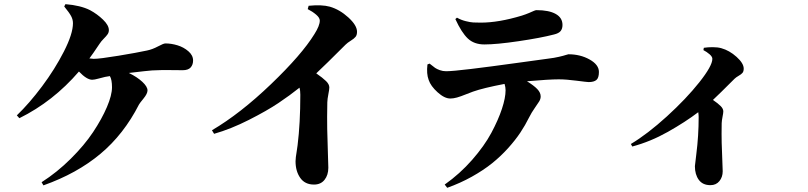

<svg xmlns="http://www.w3.org/2000/svg" viewBox="-20 -833 3890 924"><path d="M289.1 -801.8 294.9 -813Q367.7 -807.1 413.1 -784.2Q447.8 -765.6 475.8 -738.5Q503.9 -711.4 503.9 -688Q503.9 -676.8 497.8 -668Q491.7 -659.2 479.2 -646.7Q466.8 -634.3 459 -622.1Q425.8 -572.3 410.2 -551.8Q425.8 -549.8 431.2 -549.8Q459.5 -549.8 549.8 -564.7Q640.1 -579.6 687 -589.8Q713.4 -595.2 740.2 -609.6Q767.1 -624 775.9 -624Q804.2 -624 834 -615Q863.8 -606 886.5 -586.4Q909.2 -566.9 909.2 -542Q909.2 -521.5 897.5 -508.3Q885.7 -495.1 858.9 -495.1Q849.1 -495.1 816.9 -495.6Q784.7 -496.1 759.8 -495.8Q734.9 -495.6 711.9 -494.1Q691.4 -492.7 600.1 -481.9Q640.1 -462.4 665 -439.2Q689.9 -416 689.9 -397.9Q689.9 -382.3 670.9 -359.1Q651.9 -335.9 648.9 -330.1Q575.7 -186.5 462.9 -92.3Q350.1 2 189 59.1L180.2 43.9Q254.4 -3.4 320.3 -68.8Q386.2 -134.3 428.2 -197.5Q470.2 -260.7 494.6 -317.9Q519 -375 519 -413.1Q519 -449.7 508.8 -466.8L485.8 -462.9Q476.6 -460.9 455.3 -455.1Q434.1 -449.2 423.8 -449.2Q397.5 -449.2 359.9 -488.8Q235.4 -344.2 73.2 -264.2L61 -277.8Q121.1 -335.4 182.6 -417.7Q244.1 -500 287.6 -585.2Q331.1 -670.4 331.1 -721.2Q331.1 -738.8 322.3 -755.4Q313.5 -772 289.1 -801.8Z M1460.9 -789.1 1465.3 -805.2Q1528.8 -811.5 1567.4 -800.8Q1614.7 -787.1 1656.5 -749Q1698.2 -710.9 1698.2 -680.2Q1698.2 -664.6 1691.2 -655.8Q1684.1 -647 1668.2 -637.2Q1652.3 -627.4 1643.1 -618.2Q1544.9 -520 1502 -480Q1533.7 -458 1549.3 -442.6Q1564.9 -427.2 1564.9 -412.1Q1564.9 -402.8 1560.3 -379.9Q1555.7 -356.9 1555.2 -340.8Q1553.7 -265.1 1554.7 -212.2Q1555.7 -159.2 1557.9 -99.6Q1560.1 -40 1560.1 -25.9Q1560.1 9.3 1542 32.2Q1523.9 55.2 1491.2 55.2Q1447.3 55.2 1424.8 22.9Q1402.3 -9.3 1402.3 -57.1Q1402.3 -65.9 1403.8 -77.4Q1405.3 -88.9 1408 -105.5Q1410.6 -122.1 1412.1 -133.8Q1425.3 -239.7 1425.3 -377Q1425.3 -397.9 1421.4 -411.1Q1375 -374 1320.1 -337.2Q1265.1 -300.3 1178 -256.1Q1090.8 -211.9 1010.3 -189L1000 -206.1Q1136.2 -286.1 1284.2 -428Q1432.1 -569.8 1493.2 -668.9Q1519 -709.5 1519 -733.9Q1519 -747.6 1501.2 -762.7Q1483.4 -777.8 1460.9 -789.1Z M2171.4 -741.2 2179.2 -748Q2198.7 -736.8 2221.4 -731.2Q2244.1 -725.6 2257.6 -724.9Q2271 -724.1 2293.9 -724.1Q2379.9 -724.1 2491.2 -757.8Q2509.8 -763.7 2525.9 -770.5Q2542 -777.3 2549.6 -780.8Q2557.1 -784.2 2562 -784.2Q2621.6 -784.2 2654.3 -765.9Q2687 -747.6 2687 -712.9Q2687 -694.8 2678 -683.6Q2668.9 -672.4 2646 -667Q2582 -650.4 2476.1 -634.8Q2370.1 -619.1 2311 -619.1Q2261.7 -619.1 2231.4 -647.7Q2201.2 -676.3 2171.4 -741.2ZM2037.1 -522.9 2047.4 -526.9Q2065.4 -512.2 2074 -506.3Q2082.5 -500.5 2096.7 -495.4Q2110.8 -490.2 2127 -490.2Q2156.7 -490.2 2247.6 -501.2Q2338.4 -512.2 2469 -530.3Q2599.6 -548.3 2618.2 -550.8Q2647 -554.2 2669.9 -559.6Q2692.9 -564.9 2703.1 -568.4Q2713.4 -571.8 2715.3 -571.8Q2772.9 -571.8 2817.6 -546.6Q2862.3 -521.5 2862.3 -486.8Q2862.3 -458 2850.1 -448Q2837.9 -438 2813 -438Q2805.2 -438 2754.9 -444.6Q2704.6 -451.2 2668.9 -451.2Q2622.6 -451.2 2516.1 -441.9Q2549.3 -421.4 2565.7 -404.3Q2582 -387.2 2582 -369.1Q2582 -356.9 2575 -345.2Q2567.9 -333.5 2553 -312.5Q2538.1 -291.5 2526.4 -268.1Q2507.8 -230.5 2484.1 -194.8Q2460.4 -159.2 2425.3 -120.1Q2390.1 -81.1 2348.6 -47.6Q2307.1 -14.2 2251.2 17.1Q2195.3 48.3 2132.3 70.8L2120.1 55.2Q2193.4 3.4 2252.2 -63.7Q2311 -130.9 2344.5 -193.4Q2377.9 -255.9 2395.5 -309.1Q2413.1 -362.3 2413.1 -398.9Q2413.1 -413.1 2408.2 -429.2Q2306.2 -409.7 2256.3 -392.1Q2248.5 -389.6 2222.7 -379.2Q2196.8 -368.7 2179.4 -363.8Q2162.1 -358.9 2147 -358.9Q2119.1 -358.9 2085.9 -388.9Q2052.7 -418.9 2043 -448.2Q2031.7 -478 2037.1 -522.9Z M3365.2 -591.8 3367.2 -603Q3387.2 -606 3409.2 -606Q3433.6 -606 3451.2 -601.1Q3490.2 -590.3 3524.7 -559.3Q3559.1 -528.3 3559.1 -502.9Q3559.1 -489.7 3553.5 -482.7Q3547.9 -475.6 3534.9 -468.3Q3522 -460.9 3515.1 -454.1Q3439 -377.9 3411.1 -352.1Q3436 -335 3448.5 -322.3Q3460.9 -309.6 3460.9 -296.9Q3460.9 -289.6 3457.3 -271.5Q3453.6 -253.4 3453.1 -240.2Q3452.1 -185.1 3453.1 -145.5Q3454.1 -106 3456.1 -62.7Q3458 -19.5 3458 -8.8Q3458 19 3442.1 38.6Q3426.3 58.1 3398.9 58.1Q3361.8 58.1 3343 32.5Q3324.2 6.8 3324.2 -33.2Q3324.2 -36.1 3331.1 -91.8Q3342.3 -179.2 3342.3 -270Q3342.3 -279.3 3340.3 -293Q3277.8 -245.6 3194.3 -198.5Q3110.8 -151.4 3022.9 -127.9L3016.1 -140.1Q3096.2 -188 3189.5 -272.9Q3282.7 -357.9 3345.5 -437Q3408.2 -516.1 3408.2 -549.8Q3408.2 -560.1 3394.8 -571.8Q3381.3 -583.5 3365.2 -591.8Z"/></svg>

Font: Noto Serif JP Black
Style: Regular
Weight: 900
Designer: Ryoko NISHIZUKA  (kana & ideographs); Frank Grießhammer (Latin, Greek & Cyrillic); Wenlong ZHANG  (bopomofo); Sandoll Co
Foundry: Adobe Systems Incorporated
Version: Version 1.001;PS 1.001;hotconv 16.6.54;makeotf.lib2.5.65590